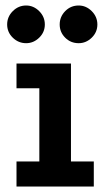

<svg xmlns="http://www.w3.org/2000/svg" viewBox="-20 -678 385 698"><path d="M40 -447H238V-91H321V0H40V-91H123V-357H40ZM266 -658Q293 -658 313.5 -637.5Q334 -617 334 -589Q334 -561 313.5 -541Q293 -521 266 -521Q237 -521 217 -541Q197 -561 197 -589Q197 -617 217 -637.5Q237 -658 266 -658ZM75 -658Q102 -658 122.5 -637.5Q143 -617 143 -589Q143 -561 122.5 -541Q102 -521 75 -521Q47 -521 26.5 -541Q6 -561 6 -589Q6 -617 26.5 -637.5Q47 -658 75 -658Z"/></svg>

Font: Podkova
Style: Bold
Weight: 700
Designer: Ilya Yudin
Foundry: Cyreal (www.cyreal.org)
Version: Version 2.102; ttfautohint (v1.8.1.43-b0c9)